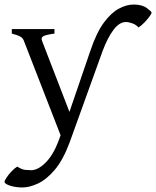

<svg xmlns="http://www.w3.org/2000/svg" viewBox="-42 -582 688 846"><path d="M198 -434Q161 -429 149 -422.5Q137 -416 144 -400L264 -89L356 -358Q383 -438 415 -481.5Q447 -525 481 -543.5Q515 -562 547 -562Q584 -562 605 -546.5Q626 -531 626 -526Q626 -522 616.5 -509Q607 -496 594 -482.5Q581 -469 568 -461Q558 -473 541.5 -479Q525 -485 513 -485Q484 -485 458 -450.5Q432 -416 410 -357L265 45Q236 123 199.5 166Q163 209 125.5 226.5Q88 244 57 244Q26 244 2 236Q-22 228 -22 219Q-22 214 -13.5 201Q-5 188 8 174Q21 160 34 152Q54 165 69 166.5Q84 168 95 168Q125 168 158 135.5Q191 103 214 44L225 14L64 -400Q60 -414 47 -421Q34 -428 10 -434V-454H198Z"/></svg>

Font: ChillKai
Style: Regular
Weight: 400
Designer: ChillType
Foundry: 寒蝉字型
Version: Version 2.000